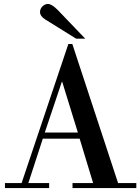

<svg xmlns="http://www.w3.org/2000/svg" viewBox="-20 -949 708 969"><path d="M89 -25 325 -727H345L576 -25H668V0H346V-25H450L382 -249H196L123 -25H228V0H5V-25ZM373 -280 294 -536H292L206 -280ZM410 -754H364L208 -851Q182 -868 182 -888Q182 -905 194.5 -917Q207 -929 222 -929Q241 -929 271 -899Z"/></svg>

Font: Justus
Style: Roman
Weight: 500
Version: Version 001.001